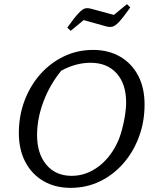

<svg xmlns="http://www.w3.org/2000/svg" viewBox="-20 -898 756 927"><path d="M321 9Q246 9 189.5 -24Q133 -57 102 -116.5Q71 -176 71 -256Q71 -339 98.5 -412Q126 -485 175 -540Q224 -595 289 -626Q354 -657 429 -657Q504 -657 560 -624.5Q616 -592 647 -533Q678 -474 678 -394Q678 -309 650.5 -236Q623 -163 574.5 -108Q526 -53 461.5 -22Q397 9 321 9ZM326 -49Q398 -49 459 -96.5Q520 -144 554 -226Q569 -265 579 -315.5Q589 -366 589 -403Q589 -493 543 -544Q497 -595 417 -595Q347 -595 276 -557Q221 -490 190 -408Q159 -326 159 -246Q159 -156 204 -102.5Q249 -49 326 -49ZM321 -749 305 -765Q340 -814 359.5 -834.5Q379 -855 391.5 -857.5Q404 -860 419 -856L530 -826L593 -878L609 -862Q575 -814 556 -793.5Q537 -773 523.5 -769.5Q510 -766 495 -770L384 -801Z"/></svg>

Font: Piazzolla SC
Style: Italic
Weight: 400
Italic angle: -11.3°
Designer: Juan Pablo del Peral
Foundry: Huerta Tipografica
Version: Version 1.330